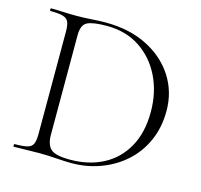

<svg xmlns="http://www.w3.org/2000/svg" viewBox="-94 -730 877 837"><g transform="rotate(15 344.0 -311.5)"><path d="M297 4Q269 4 228 1Q187 -2 152 -2Q120 -2 90 -1Q60 0 36 0Q34 0 34 -6Q34 -12 36 -12Q74 -12 93.5 -17Q113 -22 119.5 -37Q126 -52 126 -81V-544Q126 -573 119.5 -587.5Q113 -602 94 -607.5Q75 -613 37 -613Q35 -613 35 -619Q35 -625 37 -625Q61 -625 90.5 -623.5Q120 -622 152 -622Q184 -622 220.5 -624.5Q257 -627 283 -627Q390 -627 470 -587Q550 -547 594.5 -478Q639 -409 639 -323Q639 -248 612 -187.5Q585 -127 537.5 -84.5Q490 -42 428 -19Q366 4 297 4ZM287 -9Q371 -9 435.5 -42.5Q500 -76 537 -141.5Q574 -207 574 -301Q574 -389 539.5 -459.5Q505 -530 442 -572Q379 -614 292 -614Q231 -614 205 -601.5Q179 -589 179 -542V-92Q179 -49 199.5 -29Q220 -9 287 -9Z"/></g></svg>

Font: Cormorant Garamond Light
Style: Regular
Weight: 300
Designer: Christian Thalmann (Catharsis Fonts)
Foundry: Catharsis Fonts
Version: Version 4.001